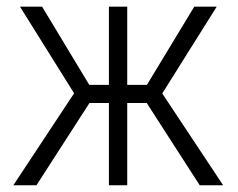

<svg xmlns="http://www.w3.org/2000/svg" viewBox="-20 -548 704 568"><path d="M414.1 -243.2H356.4V0H302.2V-243.2H244.6L87.9 0H19.5L199.2 -272L39.1 -528.3H104.5L244.1 -296.9H302.2V-528.3H356.4V-296.9H414.6L554.7 -528.3H621.1L460 -271.5L640.1 0H570.8Z"/></svg>

Font: Roboto Condensed Light
Style: Regular
Weight: 300
Designer: Google
Version: Version 2.134; 2016